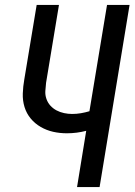

<svg xmlns="http://www.w3.org/2000/svg" viewBox="-20 -755 543 775"><path d="M291 0 328 -227Q309 -222 289.5 -219.5Q270 -217 250 -217Q221 -217 194.5 -223Q168 -229 144.5 -242.5Q121 -256 104 -276.5Q87 -297 79 -323Q71 -349 72 -377.5Q73 -406 78 -434L128 -735H218L166 -421Q164 -404 163 -387.5Q162 -371 167.5 -355.5Q173 -340 183.5 -328.5Q194 -317 208 -309.5Q222 -302 238.5 -298.5Q255 -295 271 -295Q289 -295 306.5 -298Q324 -301 341 -306L412 -735H503L382 0Z"/></svg>

Font: Iosevka Curly Medium Oblique
Style: Regular
Weight: 500
Italic angle: -9°
Monospace: yes
Designer: Belleve Invis
Foundry: Belleve Invis
Version: Version 11.1.0; ttfautohint (v1.8.3)